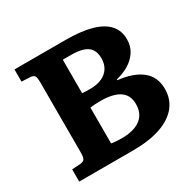

<svg xmlns="http://www.w3.org/2000/svg" viewBox="-152 -869 1058 1038"><g transform="rotate(-30 377.5 -350.0)"><path d="M58.5 0V-76L110.5 -79.5Q128 -81 136.2 -90Q144.5 -99 144.5 -131V-574Q144.5 -596 139 -608.2Q133.5 -620.5 108.5 -621.5L58.5 -624V-700H378Q475.5 -700 539.5 -681.5Q603.5 -663 635.3 -627Q667 -591 667 -537.5Q667 -494.5 646 -462Q625 -429.5 589.8 -408.2Q554.5 -387 511 -376.5V-371.5Q605.5 -361.5 658 -319.8Q710.5 -278 710.5 -202.5Q710.5 -139.5 673.8 -94Q637 -48.5 566.8 -24.3Q496.5 0 395 0ZM375.5 -87.5Q426 -87.5 461.5 -101.3Q497 -115 515.5 -142.3Q534 -169.5 534 -209.5Q534 -249.5 515 -273.5Q496 -297.5 461 -308.7Q426 -320 377.5 -320Q335 -320 311 -316V-92.5Q323 -90 339.5 -88.8Q356 -87.5 375.5 -87.5ZM362 -404Q403 -404 433 -417.3Q463 -430.5 479.5 -456Q496 -481.5 496 -517.5Q496 -553.5 481 -574.7Q466 -596 436.5 -605.5Q407 -615 363.5 -615H311V-406Q321 -405 333 -404.5Q345 -404 362 -404Z"/></g></svg>

Font: Literata Variable Black
Style: Regular
Weight: 900
Designer: Latin by Veronika Burian and Jose Scaglione. Greek by Irene Vlachou. Cyrillic by Vera Evstafieva.
Foundry: TypeTogether
Version: Version 3.021